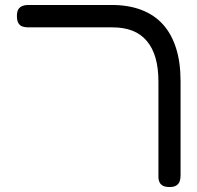

<svg xmlns="http://www.w3.org/2000/svg" viewBox="-20 -602 793 772"><path d="M662 150Q644 150 634.5 144.5Q625 139 621 130Q617 121 617 111V-274Q617 -328 605.5 -368.5Q594 -409 570.5 -437Q547 -465 512.5 -478.5Q478 -492 432 -492H93Q80 -492 70 -495.5Q60 -499 54 -509Q48 -519 48 -537Q48 -556 54 -565Q60 -574 70 -578Q80 -582 92 -582H429Q497 -582 549 -562Q601 -542 635.5 -503.5Q670 -465 688 -408Q706 -351 706 -276V104Q706 117 702.5 127Q699 137 689.5 143.5Q680 150 662 150Z"/></svg>

Font: Fredoka Expanded
Style: Regular
Weight: 400
Width: 7
Designer: Ben Nathan
Foundry: Milena B. Brandão, Ben Nathan
Version: Version 2.001